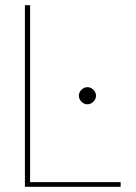

<svg xmlns="http://www.w3.org/2000/svg" viewBox="-20 -720 524 740"><path d="M76 0V-700H96V-18H445V0ZM317 -318Q304 -318 294 -328Q284 -338 284 -351Q284 -364 294 -374Q304 -384 317 -384Q330 -384 340 -374Q350 -364 350 -351Q350 -338 340 -328Q330 -318 317 -318Z"/></svg>

Font: DM Sans 16pt Thin
Style: Regular
Weight: 250
Version: Version 4.004;gftools[0.9.30]